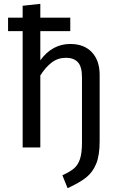

<svg xmlns="http://www.w3.org/2000/svg" viewBox="-20 -768 625 1000"><path d="M499 -378V-32Q499 41 481 85Q463 129 428.5 156.5Q394 184 332 212L305 145Q344 127 365 109.5Q386 92 396.5 60.5Q407 29 407 -26V-365Q407 -421 385.5 -444Q364 -467 323 -467Q282 -467 250 -443Q218 -419 190 -375V0H98V-606H22V-676H98V-738L190 -748V-676H346V-606H190V-454Q252 -539 346 -539Q418 -539 458.5 -496Q499 -453 499 -378Z"/></svg>

Font: Fira Sans
Style: Regular
Weight: 400
Designer: bBox Type GmbH & Carrois Corporate GbR & Edenspiekermann AG
Foundry: bBox Type GmbH & Carrois Corporate GbR & Edenspiekermann AG
Version: Version 4.301